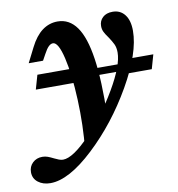

<svg xmlns="http://www.w3.org/2000/svg" viewBox="-124 -495 700 754"><g transform="rotate(-10 226.0 -117.5)"><path d="M-50.8 137.4Q-50.8 114.7 -35.4 100Q-20 85.3 3.4 85.3Q14.9 85.3 25.1 89.1Q35.3 92.9 48.3 99.5Q57 103.9 65.8 107.2Q74.6 110.5 82.1 110.5Q121.8 110.5 190.5 38.8Q259.1 -32.9 312.5 -124.3Q365.9 -215.7 365.9 -267.2Q365.9 -286.7 359.5 -300.2Q353.1 -313.7 341 -331.6Q330.5 -345.8 325.3 -356.4Q320 -366.9 320 -380.2Q320 -400.8 334.4 -414.3Q348.8 -427.8 373.9 -427.8Q404.7 -427.8 422.4 -404.8Q440.1 -381.9 440.1 -340.6Q440.1 -252.7 366.6 -124.5Q293.1 3.6 192.2 98.2Q91.3 192.7 17.7 192.7Q-11.8 192.7 -31.3 177.6Q-50.8 162.5 -50.8 137.4ZM121.9 -346.6Q113 -346.6 104.3 -338.1Q95.6 -329.6 85.3 -310.2L71.9 -285.9H14.7L44.5 -344.8Q65.5 -386.7 93.1 -407.3Q120.8 -427.8 154.4 -427.8Q201.1 -427.8 230.6 -386.2Q260.2 -344.6 273.1 -256.9Q286 -169.2 282.7 -30.8Q262.6 -2.3 235.3 28Q207.9 58.3 173.7 88.7Q183.6 -9.4 179.2 -111.6Q174.7 -213.8 159 -280.2Q143.3 -346.6 121.9 -346.6ZM232.3 -221H376.6L366.9 -192.7H238.7ZM40.5 -235.5H218.5L226.6 -179H24.3ZM396.8 -235.5H502.8L486.7 -179H371.8Z"/></g></svg>

Font: Playfair Micro SmCond SmLight
Style: Italic
Weight: 360
Width: 4
Italic angle: -15.6°
Designer: Claus Eggers Sørensen
Foundry: Claus Eggers Sørensen
Version: Version 2.203;Glyphs 3.3 (3326)